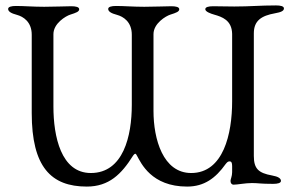

<svg xmlns="http://www.w3.org/2000/svg" viewBox="-20 -675 1085 708"><path d="M300 13C382 13 428 -33 470 -100C474 -106 477 -108 479 -108C481 -108 483 -105 485 -101C500 -74 538 13 670 13C733 13 775 -18 812 -70C817 -76 820 -80 827 -80C833 -80 836 -75 836 -63V-40C836 -25 830 -14 830 -8C830 1 835 6 841 6C856 6 884 0 909 0C933 0 939 3 987 3C1004 3 1016 0 1016 -8C1016 -17 1006 -24 983 -28C933 -37 916 -53 916 -100V-552C916 -599 944 -617 994 -626C1017 -630 1027 -635 1027 -644C1027 -652 1015 -655 998 -655C938 -655 903 -651 844 -651C815 -651 790 -652 766 -652C749 -652 737 -649 737 -641C737 -632 756 -625 770 -621C798 -613 835 -601 836 -550V-301C836 -182 804 -37 685 -37C581 -37 546 -162 546 -266V-549C546 -589 592 -616 608 -621C630 -628 641 -632 641 -641C641 -649 629 -652 612 -652C591 -652 551 -650 512 -650C471 -650 438 -653 408 -653C391 -653 379 -650 379 -642C379 -633 389 -626 412 -620C434 -614 466 -595 466 -547V-288C466 -174 435 -37 315 -37C205 -37 177 -172 177 -282V-549C177 -589 223 -616 239 -621C261 -628 272 -632 272 -641C272 -649 260 -652 243 -652C222 -652 182 -650 143 -650C102 -650 69 -653 39 -653C22 -653 10 -650 10 -642C10 -633 20 -626 43 -620C65 -614 97 -595 97 -547V-258C97 -60 168 13 300 13Z"/></svg>

Font: Garamond-Math
Style: Regular
Weight: 400
Version: Version 2019-08-16